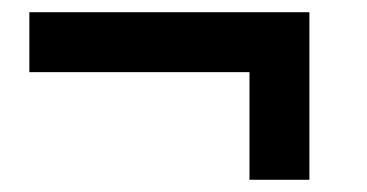

<svg xmlns="http://www.w3.org/2000/svg" viewBox="-20 -316 600 314"><path d="M388 -198H28V-296H486V-22H388Z"/></svg>

Font: Hanken Grotesk
Style: Bold
Weight: 700
Designer: Alfredo Marco Pradil
Foundry: Hanken Design Co.
Version: Version 3.014